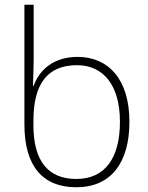

<svg xmlns="http://www.w3.org/2000/svg" viewBox="-20 -780 624 810"><path d="M302 10C447 10 526 -92 526 -266C526 -445 438 -540 307 -540C209 -540 147 -488 122 -418H119C120 -447 122 -500 122 -529V-760H83V-255C83 -78 161 10 302 10ZM302 -25C181 -25 121 -103 121 -252V-271C121 -426 180 -505 305 -505C415 -505 486 -422 486 -266C486 -112 422 -25 302 -25Z"/></svg>

Font: Noto Sans Georgian ExtraLight
Style: Regular
Weight: 200
Designer: Monotype Design Team, Akaki Razmadze
Foundry: Google LLC
Version: Version 2.005